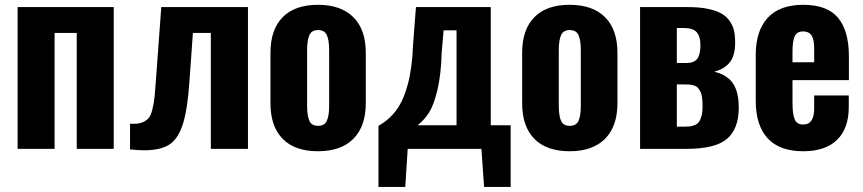

<svg xmlns="http://www.w3.org/2000/svg" viewBox="-20 -607 3520 783"><path d="M51.8 0V-578.1H443.8V0H293V-472.7H202.6V0Z M510.3 2.4V-102.5Q518.1 -102.1 525.4 -102.1Q542.5 -102.1 555.2 -106Q572.8 -111.8 583.7 -122.6Q594.7 -133.3 601.3 -160.4Q607.9 -187.5 610.6 -214.1Q613.3 -240.7 616.7 -291.5L637.7 -578.1H991.2V0H839.8V-472.7H766.6L752.9 -279.8Q745.1 -161.6 725.8 -101.1Q706.5 -40.5 670.4 -17.3Q634.3 5.9 567.4 5.9Q545.4 5.9 510.3 2.4Z M1276.4 9.8Q1182.6 9.8 1132.8 -40.8Q1083 -91.3 1083 -186V-392.1Q1083 -486.3 1132.8 -536.9Q1182.6 -587.4 1276.4 -587.4Q1370.6 -587.4 1421.1 -536.9Q1471.7 -486.3 1471.7 -392.1V-186Q1471.7 -91.8 1421.1 -41Q1370.6 9.8 1276.4 9.8ZM1276.9 -93.8Q1303.7 -93.8 1313 -114.5Q1322.3 -135.3 1322.3 -175.3V-402.3Q1322.3 -442.9 1313 -463.6Q1303.7 -484.4 1276.9 -484.4Q1250.5 -484.4 1241.5 -463.1Q1232.4 -441.9 1232.4 -402.3V-175.3Q1232.4 -135.7 1241.5 -114.7Q1250.5 -93.8 1276.9 -93.8Z M1683.1 -96.2H1841.8V-483.4H1789.1L1781.2 -392.6Q1778.8 -303.7 1764.2 -241.7Q1749.5 -179.7 1730.5 -149.2Q1711.4 -118.7 1683.1 -96.2ZM1523.4 155.3V-93.8Q1567.4 -118.7 1596.7 -158.4Q1626 -198.2 1643.6 -264.9Q1661.1 -331.5 1664.6 -426.8L1676.3 -578.1H1981.4V-96.2H2062.5V155.3H1954.1L1943.4 0H1642.6L1632.8 155.3Z M2302.7 9.8Q2209 9.8 2159.2 -40.8Q2109.4 -91.3 2109.4 -186V-392.1Q2109.4 -486.3 2159.2 -536.9Q2209 -587.4 2302.7 -587.4Q2397 -587.4 2447.5 -536.9Q2498 -486.3 2498 -392.1V-186Q2498 -91.8 2447.5 -41Q2397 9.8 2302.7 9.8ZM2303.2 -93.8Q2330.1 -93.8 2339.4 -114.5Q2348.6 -135.3 2348.6 -175.3V-402.3Q2348.6 -442.9 2339.4 -463.6Q2330.1 -484.4 2303.2 -484.4Q2276.9 -484.4 2267.8 -463.1Q2258.8 -441.9 2258.8 -402.3V-175.3Q2258.8 -135.7 2267.8 -114.7Q2276.9 -93.8 2303.2 -93.8Z M2740.2 -350.1H2781.2Q2810.5 -350.1 2823.5 -367.4Q2836.4 -384.8 2836.4 -421.4Q2836.4 -458 2821.5 -475.3Q2806.6 -492.7 2770.5 -492.7H2740.2ZM2740.2 -90.3H2767.1Q2782.2 -90.3 2791.7 -91.3Q2801.3 -92.3 2812.7 -96.7Q2824.2 -101.1 2830.3 -109.6Q2836.4 -118.2 2840.8 -133.8Q2845.2 -149.4 2845.2 -172.4Q2845.2 -194.3 2843 -210Q2840.8 -225.6 2835.2 -235.4Q2829.6 -245.1 2824.2 -250.7Q2818.8 -256.3 2808.3 -259Q2797.9 -261.7 2790.3 -262.2Q2782.7 -262.7 2769 -262.7H2740.2ZM2590.3 0V-578.1H2785.2Q2832 -578.1 2866.5 -571Q2900.9 -564 2922.1 -551.8Q2943.4 -539.6 2956.1 -520.8Q2968.8 -502 2973.4 -481.9Q2978 -461.9 2978 -433.1Q2978 -381.8 2957.5 -354.5Q2936 -326.2 2892.6 -314.5Q2916 -309.1 2933.8 -298.8Q2951.7 -288.6 2962.6 -275.6Q2973.6 -262.7 2980.5 -245.1Q2987.3 -227.5 2990 -209.2Q2992.7 -190.9 2992.7 -168Q2992.7 -81.5 2944.8 -40.8Q2897 0 2780.8 0Z M3211.9 -353H3300.3V-409.7Q3300.3 -446.8 3289.3 -462.9Q3278.3 -479 3254.9 -479Q3231.4 -479 3221.7 -460.7Q3211.9 -442.4 3211.9 -396.5ZM3255.9 9.8Q3158.7 9.8 3110.4 -43.2Q3062 -96.2 3062 -195.3V-382.3Q3062 -481.4 3110.8 -534.4Q3159.7 -587.4 3255.4 -587.4Q3353.5 -587.4 3397.7 -534.4Q3441.9 -481.4 3441.9 -377V-280.3H3211.9V-185.5Q3211.9 -142.6 3220.7 -120.8Q3229.5 -99.1 3255.4 -99.1Q3300.3 -99.1 3300.3 -164.1V-217.8H3441.4V-170.9Q3441.4 -83 3393.6 -36.6Q3345.7 9.8 3255.9 9.8Z"/></svg>

Font: Oswald
Style: DemiBold
Weight: 600
Designer: Vernon Adams
Foundry: Vernon Adams
Version: 3.0; ttfautohint (v0.95) -l 8 -r 50 -G 200 -x 0 -w "G" -W -c